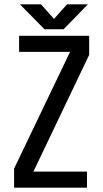

<svg xmlns="http://www.w3.org/2000/svg" viewBox="-20 -865 476 885"><path d="M169 -845 229 -778 289 -845H385L273 -730H185L72 -845ZM134 -74H381V0H45V-88L303 -626H68V-700H391V-612Z"/></svg>

Font: Share
Style: Regular
Weight: 400
Designer: Ralph du Carrois
Version: Version 1.002